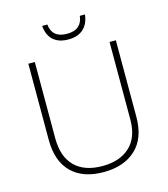

<svg xmlns="http://www.w3.org/2000/svg" viewBox="-131 -1059 978 1119"><g transform="rotate(-15 358.0 -499.0)"><path d="M622 -303Q622 -174 550 -107.5Q478 -41 356 -41Q231 -41 162.5 -109Q94 -177 94 -305V-765H133V-306Q133 -193 191.5 -135Q250 -77 358 -77Q463 -77 523.5 -133Q584 -189 584 -297V-765H622ZM487 -957Q481 -902 448 -871.5Q415 -841 357 -841Q299 -841 266 -871Q233 -901 229 -957H260Q268 -875 358 -875Q404 -875 428 -896.5Q452 -918 456 -957Z"/></g></svg>

Font: Noto Sans Tamil UI ExtraLight
Style: Regular
Weight: 200
Designer: Jelle Bosma - Monotype Design Team
Foundry: Monotype Imaging Inc.
Version: Version 2.004; ttfautohint (v1.8.4.7-5d5b)